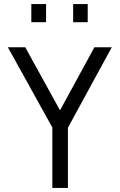

<svg xmlns="http://www.w3.org/2000/svg" viewBox="-20 -930 592 950"><path d="M316 -298 533 -696H447L277 -384L105 -696H19L239 -299V0H316ZM135 -820H208V-910H135ZM342 -820H414V-910H342Z"/></svg>

Font: TitilliumText22L
Style: 400 wt
Weight: 400
Designer: Campivisivi
Foundry: Campivisivi
Version: 1.000